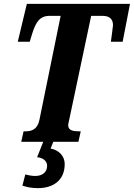

<svg xmlns="http://www.w3.org/2000/svg" viewBox="-20 -734 693 994"><path d="M315 115C315 74 285 43 242 35L256 0H386L398 -54H393C359 -54 333 -58 333 -86C333 -93 336 -102 340 -122L452 -652H509C547 -652 565 -636 565 -603C565 -595 555 -528 554 -518H615L653 -714H119L72 -518H134L147 -561C166 -620 186 -652 237 -652H294L184 -113C173 -61 141 -54 109 -54H102L90 0H204L172 80C201 82 224 99 224 124C224 160 196 177 163 177C148 177 129 174 111 169L96 227C118 234 140 240 177 240C251 240 315 203 315 115Z"/></svg>

Font: Noto Serif Condensed Extra
Style: Italic
Weight: 800
Width: 3
Italic angle: -12°
Designer: Monotype Design Team
Foundry: Monotype Imaging Inc.
Version: Version 1.901